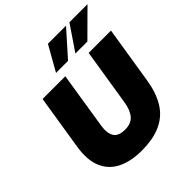

<svg xmlns="http://www.w3.org/2000/svg" viewBox="-250 -1110 1290 1290"><g transform="rotate(-45 395.5 -465.0)"><path d="M47 0ZM352 12Q252 12 181 -22.5Q110 -57 78.5 -129.5Q47 -202 65 -315L127 -705H343L279 -300Q269 -236 290.5 -201.5Q312 -167 375 -167Q432 -167 461.5 -202Q491 -237 501 -304L565 -705H777L712 -297Q696 -196 654.5 -127Q613 -58 539 -23Q465 12 352 12ZM315 -765 415 -942H587L429 -765ZM499 -765 619 -942H791L613 -765Z"/></g></svg>

Font: Winston Black
Style: Italic
Weight: 900
Italic angle: -9°
Designer: Original fonts by Vernon Adams / Changes by Cristiano Sobral
Foundry: VOriginal fonts by Vernon Adams / Changes by Cristiano Sobral
Version: Version 2.503;July 17, 2020;FontCreator 13.0.0.2655 64-bit